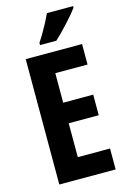

<svg xmlns="http://www.w3.org/2000/svg" viewBox="-137 -992 702 1056"><g transform="rotate(-15 213.5 -464.0)"><path d="M384.8 0H64V-713.9H384.8V-597.2H201.2V-429.2H372.1V-312H201.2V-119.1H384.8ZM391.1 -928.2V-918.9Q380.9 -904.8 364.7 -885.7Q348.6 -866.7 329.3 -845.7Q310.1 -824.7 290.3 -804.4Q270.5 -784.2 252.9 -768.1H160.2V-781.2Q177.7 -807.6 192.4 -832.8Q207 -857.9 219.5 -881.8Q231.9 -905.8 242.2 -928.2Z"/></g></svg>

Font: Open Sans Condensed
Style: Regular
Weight: 400
Width: 3
Designer: Monotype Design Team
Foundry: Monotype Imaging Inc.
Version: Version 3.000